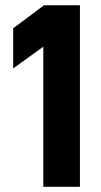

<svg xmlns="http://www.w3.org/2000/svg" viewBox="-20 -715 388 740"><path d="M30.8 -451.2V-606L149.9 -694.8H288.1V4.9H147V-535.2Z"/></svg>

Font: D-DIN-PRO ExtraBold
Style: Bold
Weight: 800
Designer: Charles Nix
Foundry: CyberFei
Version: Version 1.000;hotconv 1.0.109;makeotfexe 2.5.65596